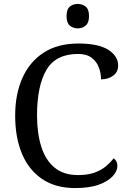

<svg xmlns="http://www.w3.org/2000/svg" viewBox="-20 -945 654 975"><path d="M361 10Q262 10 194 -36Q126 -82 91.5 -164.5Q57 -247 57 -358Q57 -466 93.5 -548.5Q130 -631 201.5 -677.5Q273 -724 378 -724Q480 -724 530 -692Q580 -660 580 -612Q580 -580 555 -561Q530 -542 493 -542Q493 -573 482 -602.5Q471 -632 445.5 -651.5Q420 -671 376 -671Q263 -671 215.5 -589.5Q168 -508 168 -358Q168 -269 189.5 -200.5Q211 -132 257 -94Q303 -56 376 -56Q425 -56 459 -68Q493 -80 516.5 -99.5Q540 -119 557 -141Q565 -136 570.5 -126.5Q576 -117 576 -102Q576 -77 553 -51Q530 -25 482.5 -7.5Q435 10 361 10ZM375 -801Q351 -801 334.5 -815Q318 -829 318 -863Q318 -898 334.5 -911.5Q351 -925 375 -925Q398 -925 415 -911.5Q432 -898 432 -863Q432 -829 415 -815Q398 -801 375 -801Z"/></svg>

Font: Noto Serif Test
Style: Regular
Weight: 400
Version: Version 1.000